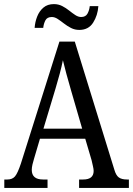

<svg xmlns="http://www.w3.org/2000/svg" viewBox="-20 -917 649 937"><path d="M1 0V-41H16Q40 -41 53 -56Q66 -71 82 -119L270 -714H345L538 -89Q546 -61 560 -51Q574 -41 600 -41H609V0H366V-41H386Q437 -41 437 -83Q437 -92 433.5 -106.5Q430 -121 427 -135L396 -240H175L146 -142Q142 -130 138.5 -114.5Q135 -99 135 -88Q135 -41 190 -41H212V0ZM192 -289H381L327 -475Q314 -520 304 -556.5Q294 -593 287 -623Q281 -593 272 -559Q263 -525 251 -485ZM367 -771Q345 -771 326.5 -780.5Q308 -790 292 -802.5Q276 -815 261.5 -824.5Q247 -834 233 -834Q210 -834 201.5 -817.5Q193 -801 191 -781H149Q151 -810 161.5 -836.5Q172 -863 192 -880Q212 -897 243 -897Q265 -897 283.5 -887.5Q302 -878 317.5 -865.5Q333 -853 347.5 -843.5Q362 -834 376 -834Q398 -834 407 -850.5Q416 -867 418 -887H460Q457 -842 434.5 -806.5Q412 -771 367 -771Z"/></svg>

Font: Noto Serif Tamil Condensed
Style: Regular
Weight: 400
Width: 3
Designer: Indian Type Foundry, Tom Grace, and the Monotype Design Team
Foundry: Monotype Imaging Inc.
Version: Version 2.004; ttfautohint (v1.8.4.7-5d5b)